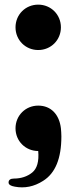

<svg xmlns="http://www.w3.org/2000/svg" viewBox="-20 -642 316 829"><path d="M243 -524C243 -579 200 -622 145 -622C90 -622 47 -579 47 -524C47 -469 90 -426 145 -426C200 -426 243 -469 243 -524ZM243 -88C236 -148 200 -186 145 -186C90 -186 47 -143 47 -88C47 -33 90 10 145 10C149 55 140 86 119 103C98 120 71 129 40 129C25 129 17 135 17 146C17 155 26 161 44 164C86 172 127 164 166 139C219 106 245 42 245 -53C245 -65 244 -77 243 -88Z"/></svg>

Font: GFS Jackson
Style: Regular
Weight: 400
Designer: George Matthiopoulos
Foundry: George Matthiopoulos
Version: Version 1.0